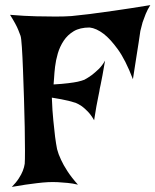

<svg xmlns="http://www.w3.org/2000/svg" viewBox="-20 -732 610 754"><path d="M19.5 -673.8Q78.1 -668.9 122.6 -668Q167 -667 198.2 -667Q234.4 -667 260.7 -668.9Q288.1 -671.9 332 -676.8Q369.1 -681.6 427.7 -689.9Q486.3 -698.2 570.3 -711.9Q559.6 -695.3 552.2 -677.2Q544.9 -659.2 540 -644.5Q535.2 -627 531.2 -610.4Q528.3 -591.8 524.4 -564.5Q520.5 -541 515.1 -505.4Q509.8 -469.7 502 -420.9Q472.7 -497.1 442.9 -538.1Q413.1 -579.1 387.7 -598.6Q358.4 -621.1 332 -624Q293.9 -624 269.5 -609.4Q245.1 -594.7 230 -571.8Q214.8 -548.8 207 -522Q199.2 -495.1 196.3 -470.2Q193.4 -445.3 192.4 -426.3Q191.4 -407.2 190.4 -400.4Q224.6 -402.3 248 -405.3Q271.5 -408.2 285.2 -411.1Q301.8 -415 311.5 -418.9Q326.2 -426.8 340.8 -437.5Q353.5 -447.3 367.7 -460.9Q381.8 -474.6 392.6 -494.1Q386.7 -459 382.3 -435.5Q377.9 -412.1 375 -398.4Q371.1 -381.8 370.1 -373Q368.2 -364.3 365.2 -348.6Q362.3 -335 358.4 -313.5Q354.5 -292 349.6 -259.8Q337.9 -280.3 325.2 -293.5Q312.5 -306.6 301.8 -314.5Q289.1 -323.2 277.3 -328.1Q264.6 -332 250 -335.9Q237.3 -338.9 220.2 -342.3Q203.1 -345.7 183.6 -348.6Q185.5 -295.9 189.5 -258.3Q193.4 -220.7 196.3 -195.3Q200.2 -166 204.1 -146.5Q209 -127 219.7 -104.5Q228.5 -85 244.6 -60.1Q260.7 -35.2 286.1 -6.8Q266.6 -11.7 245.1 -13.7Q223.6 -15.6 207 -16.6Q186.5 -17.6 168 -16.6Q148.4 -15.6 125 -12.7Q105.5 -10.7 80.1 -6.8Q54.7 -2.9 26.4 2Q43 -14.6 53.7 -31.2Q64.5 -47.9 69.3 -60.5Q75.2 -75.2 77.1 -88.9Q78.1 -100.6 78.1 -140.1Q78.1 -179.7 77.1 -232.9Q76.2 -286.1 74.2 -345.7Q72.3 -405.3 70.3 -457.5Q68.4 -509.8 65.9 -546.9Q63.5 -584 60.5 -591.8Q56.6 -601.6 51.8 -614.3Q43.9 -634.8 19.5 -673.8Z"/></svg>

Font: Lakki Reddy
Style: Regular
Weight: 400
Designer: Appaji Ambarisha Darbha
Version: Version 1.0.4; ttfautohint (v1.2.42-39fb)